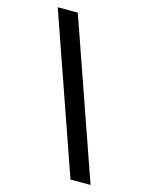

<svg xmlns="http://www.w3.org/2000/svg" viewBox="-139 -909 879 1137"><g transform="rotate(15 300.0 -340.0)"><path d="M407 143 70 -823H193L530 143Z"/></g></svg>

Font: Iosevka Custom Extended
Style: Bold
Weight: 700
Width: 7
Monospace: yes
Designer: Belleve Invis
Foundry: Belleve Invis
Version: Version 11.2.4; ttfautohint (v1.8.4)